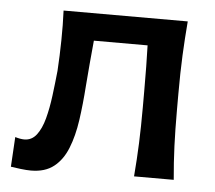

<svg xmlns="http://www.w3.org/2000/svg" viewBox="-43 -543 672 600"><g transform="rotate(5 293.5 -243.5)"><path d="M74.5 10Q61.5 10 42.8 7.8Q24 5.5 11.5 3.5L17 -90Q33.5 -85 45.5 -85Q69 -85 84 -104.5Q99 -124 107.8 -156.8Q116.5 -189.5 121.5 -228.8Q126.5 -268 130.5 -307.5Q133.5 -356 134.2 -404Q135 -452 133 -497H522.5Q518 -443 515.5 -390Q513 -337 513 -268V-218Q513 -156 515 -105.2Q517 -54.5 522 0H397.5Q402 -54.5 404 -105.2Q406 -156 406 -218V-268Q406 -310.5 405.5 -345Q405 -379.5 404 -411.5H235.5Q232 -375.5 228.8 -339Q225.5 -302.5 223 -268.5Q219 -211 211.8 -160.5Q204.5 -110 189.2 -71.8Q174 -33.5 146.5 -11.8Q119 10 74.5 10Z"/></g></svg>

Font: Commissioner Flair Medium
Style: Regular
Weight: 500
Designer: Kostas Bartsokas
Foundry: Kostas Bartsokas
Version: Version 1.000; ttfautohint (v1.8.3)